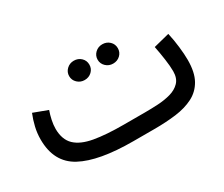

<svg xmlns="http://www.w3.org/2000/svg" viewBox="-84 -678 1044 893"><g transform="rotate(-30 437.5 -231.5)"><path d="M531.2 0H417.5Q233.4 0 140.9 -49.8Q48.3 -99.6 48.3 -222.2Q48.3 -255.9 55.9 -288.1Q63.5 -320.3 75.7 -350.1L151.4 -321.8Q143.6 -300.3 138.4 -275.9Q133.3 -251.5 133.3 -229.5Q133.8 -172.4 165.5 -141.8Q197.3 -111.3 260.3 -100.1Q323.2 -88.9 417.5 -88.9H531.7Q564.9 -88.9 601.3 -90.8Q637.7 -92.8 669.4 -101.6Q701.2 -110.4 721.2 -131.1Q741.2 -151.9 741.2 -189.5Q741.2 -216.8 735.8 -254.6Q730.5 -292.5 723.1 -329.6L808.1 -351.1Q816.9 -313 821.5 -272.2Q826.2 -231.4 826.2 -201.2Q826.2 -134.8 803.7 -94.7Q781.2 -54.7 741 -34.2Q700.7 -13.7 647.2 -6.8Q593.8 0 531.2 0ZM463.4 -411.1Q463.4 -432.6 479.2 -447.8Q495.1 -462.9 517.6 -462.9Q540.5 -462.9 556.2 -448Q571.8 -433.1 571.8 -411.1Q571.8 -389.2 556.2 -374.3Q540.5 -359.4 517.6 -359.4Q495.1 -359.4 479.2 -374.5Q463.4 -389.6 463.4 -411.1ZM310.5 -411.1Q310.5 -432.6 326.4 -447.8Q342.3 -462.9 364.7 -462.9Q387.7 -462.9 403.3 -448Q418.9 -433.1 418.9 -411.1Q418.9 -389.2 403.3 -374.3Q387.7 -359.4 364.7 -359.4Q342.3 -359.4 326.4 -374.5Q310.5 -389.6 310.5 -411.1Z"/></g></svg>

Font: Vazirmatn RD UI FD
Style: Regular
Weight: 400
Designer: Saber Rastikerdar
Foundry: Saber Rastikerdar
Version: Version 33.003